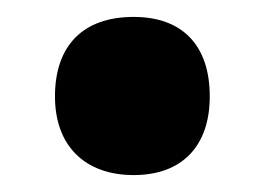

<svg xmlns="http://www.w3.org/2000/svg" viewBox="-20 -195 313 227"><path d="M45 -81C45 -22 81 12 138 12C195 12 228 -22 228 -81C228 -141 196 -175 138 -175C78 -175 45 -141 45 -81Z"/></svg>

Font: Noto Sans Armenian ExtraCondensed Black
Style: Regular
Weight: 900
Width: 2
Designer: Monotype Design Team
Foundry: Monotype Imaging Inc.
Version: Version 2.008